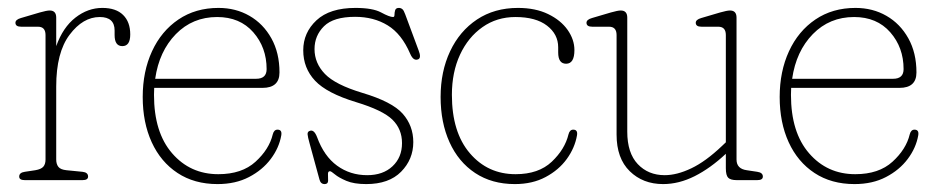

<svg xmlns="http://www.w3.org/2000/svg" viewBox="-20 -455 2366 485"><path d="M122 -410.5V-338.5Q139 -386 170.5 -410.5Q202 -435 238.5 -435Q273 -435 291 -417.2Q309 -399.5 309 -368Q309 -338.5 289 -338.5Q269.5 -338.5 269.5 -366.5V-378Q269.5 -412 232 -412Q189.5 -412 155.8 -367.2Q122 -322.5 122 -236.5V-52Q122 -40.5 127.5 -33.5Q133 -26.5 148 -25L188.5 -21Q202.5 -19.5 202.5 -9Q202.5 0 188.5 0H42.5Q28.5 0 28.5 -9Q28.5 -19 42.5 -21L69 -25Q84 -27.5 89.5 -34Q95 -40.5 95 -52V-366.5Q95 -387.5 76 -387.5H33.5Q19 -387.5 19 -397.5Q19 -405.5 33 -409.5L80.5 -423.5Q98 -428.5 105.5 -428.5Q122 -428.5 122 -410.5Z M686 -272Q686 -233 643 -233H369.5Q369 -224.5 369 -215.5Q369 -120.5 414.8 -67.8Q460.5 -15 531.5 -15Q591 -15 625.5 -46.5Q660 -78 669 -115.5Q672 -127.5 681 -127.5Q693 -127.5 690.5 -113Q685 -81.5 664 -53.5Q643 -25.5 609 -7.8Q575 10 529.5 10Q471 10 428.5 -18Q386 -46 363.2 -95.8Q340.5 -145.5 340.5 -210Q340.5 -274.5 364 -325.5Q387.5 -376.5 430.8 -405.8Q474 -435 532 -435Q575.5 -435 610.2 -415Q645 -395 665.5 -358.2Q686 -321.5 686 -272ZM528.5 -412Q466.5 -412 424.2 -368.8Q382 -325.5 372 -256H627Q653.5 -256 653.5 -280.5Q653.5 -335 619.8 -373.5Q586 -412 528.5 -412Z M907.5 -12.5Q947.5 -12.5 971.5 -35Q995.5 -57.5 995.5 -93.5Q995.5 -129 971.2 -152.8Q947 -176.5 879.5 -197Q805.5 -219.5 775.8 -251.2Q746 -283 746 -328Q746 -372.5 779.5 -403.8Q813 -435 878 -435Q921.5 -435 942.8 -423.5Q964 -412 973 -412Q976.5 -412 976.5 -417.8Q976.5 -423.5 978.2 -429.2Q980 -435 987.5 -435Q992.5 -435 996.2 -432Q1000 -429 1003.5 -419L1037.5 -327.5Q1044.5 -309.5 1037 -305.5Q1024.5 -299.5 1016 -319.5Q994.5 -369.5 959.2 -391Q924 -412.5 877 -412.5Q822.5 -412.5 798.5 -388.8Q774.5 -365 774.5 -331Q774.5 -295.5 800.8 -268.2Q827 -241 895 -220.5Q970.5 -198 997.2 -167.8Q1024 -137.5 1024 -96Q1024 -52.5 993.2 -21.2Q962.5 10 905 10Q874 10 854.8 1.8Q835.5 -6.5 826 -14.5Q816.5 -22.5 813.5 -22.5Q808 -22.5 808.5 -14.5Q809 -6.5 808.8 1.8Q808.5 10 800 10Q790 10 787 -1.5L762 -93Q757.5 -109 757 -115.5Q756.5 -122 761.5 -124Q773 -129.5 781 -108.5Q798.5 -60.5 831.5 -36.5Q864.5 -12.5 907.5 -12.5Z M1431 -328.5Q1431 -294 1410 -294Q1390 -294 1390 -322.5V-335.5Q1390 -368.5 1361.8 -390.2Q1333.5 -412 1282 -412Q1235 -412 1198.8 -386.5Q1162.5 -361 1142 -316.8Q1121.5 -272.5 1121.5 -215.5Q1121.5 -121 1166.8 -68Q1212 -15 1282.5 -15Q1340.5 -15 1373.8 -46.5Q1407 -78 1416 -115.5Q1419 -127.5 1428 -127.5Q1440 -127.5 1437.5 -113Q1432 -81.5 1411.8 -53.5Q1391.5 -25.5 1358.2 -7.8Q1325 10 1280.5 10Q1222.5 10 1180.2 -18Q1138 -46 1115.5 -95.8Q1093 -145.5 1093 -210Q1093 -274.5 1117 -325.5Q1141 -376.5 1185 -405.8Q1229 -435 1288.5 -435Q1332.5 -435 1364.5 -419.5Q1396.5 -404 1413.8 -379.5Q1431 -355 1431 -328.5Z M1537.5 -115V-366.5Q1537.5 -387.5 1518.5 -387.5H1476Q1461.5 -387.5 1461.5 -397.5Q1461.5 -405.5 1475.5 -409.5L1523 -423.5Q1540.5 -428.5 1548 -428.5Q1564.5 -428.5 1564.5 -410.5V-122.5Q1564.5 -68.5 1591 -40.5Q1617.5 -12.5 1659 -12.5Q1690 -12.5 1726.2 -29.8Q1762.5 -47 1804 -86.5L1813.5 -95.5V-366.5Q1813.5 -387.5 1794.5 -387.5H1752Q1737.5 -387.5 1737.5 -397.5Q1737.5 -405.5 1751.5 -409.5L1799 -423.5Q1816.5 -428.5 1824 -428.5Q1840.5 -428.5 1840.5 -410.5V-52Q1840.5 -28.5 1866.5 -25L1893 -21Q1907 -19 1907 -9Q1907 0 1893 0H1841Q1825.5 0 1819.5 -6Q1813.5 -12 1813.5 -30V-66.5Q1774.5 -30 1734.8 -10Q1695 10 1655 10Q1604 10 1570.8 -22.5Q1537.5 -55 1537.5 -115Z M2295 -272Q2295 -233 2252 -233H1978.5Q1978 -224.5 1978 -215.5Q1978 -120.5 2023.8 -67.8Q2069.5 -15 2140.5 -15Q2200 -15 2234.5 -46.5Q2269 -78 2278 -115.5Q2281 -127.5 2290 -127.5Q2302 -127.5 2299.5 -113Q2294 -81.5 2273 -53.5Q2252 -25.5 2218 -7.8Q2184 10 2138.5 10Q2080 10 2037.5 -18Q1995 -46 1972.2 -95.8Q1949.5 -145.5 1949.5 -210Q1949.5 -274.5 1973 -325.5Q1996.5 -376.5 2039.8 -405.8Q2083 -435 2141 -435Q2184.5 -435 2219.2 -415Q2254 -395 2274.5 -358.2Q2295 -321.5 2295 -272ZM2137.5 -412Q2075.5 -412 2033.2 -368.8Q1991 -325.5 1981 -256H2236Q2262.5 -256 2262.5 -280.5Q2262.5 -335 2228.8 -373.5Q2195 -412 2137.5 -412Z"/></svg>

Font: Fraunces 144pt S100 Thin
Style: Regular
Weight: 100
Version: Version 1.000; ttfautohint (v1.8.3)